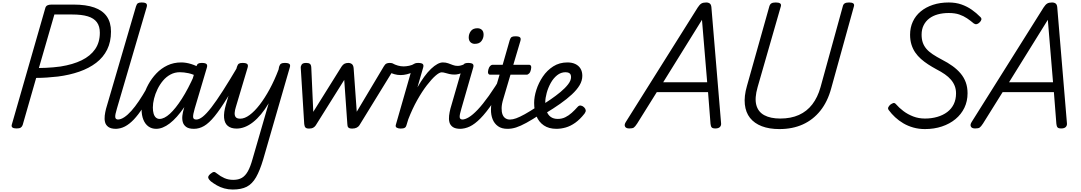

<svg xmlns="http://www.w3.org/2000/svg" viewBox="-20 -1023 8724 1550"><path d="M114 14Q67 14 75 -16L346 -959Q350 -973 362 -979.5Q374 -986 396 -986H574Q674 -986 741 -962.5Q808 -939 842 -890.5Q876 -842 876 -768Q876 -685 845 -622.5Q814 -560 756.5 -516Q699 -472 620 -444.5Q541 -417 447 -405Q404 -400 358.5 -397Q313 -394 272 -394L163 -14Q158 0 147.5 7Q137 14 114 14ZM294 -474Q321 -474 350.5 -475.5Q380 -477 410 -479.5Q440 -482 468 -486Q569 -502 639.5 -536.5Q710 -571 748 -626Q786 -681 786 -759Q786 -811 762 -843.5Q738 -876 689 -891Q640 -906 562 -906H419Z M917 17Q876 17 855 2Q834 -13 828 -37Q822 -61 825.5 -89.5Q829 -118 836 -145L1078 -972Q1084 -991 1093.5 -997Q1103 -1003 1122 -1003Q1152 -1003 1161 -994Q1170 -985 1164 -965L924 -147Q908 -95 910.5 -76.5Q913 -58 935 -58Q949 -58 956 -46.5Q963 -35 961.5 -20.5Q960 -6 949 5.5Q938 17 917 17Z M911 17Q897 17 890.5 5.5Q884 -6 885.5 -20.5Q887 -35 898 -46.5Q909 -58 930 -58Q955 -58 983 -76.5Q1011 -95 1040.5 -128Q1070 -161 1101 -207Q1132 -253 1164 -309Q1171 -322 1185 -320.5Q1199 -319 1208 -309Q1217 -299 1210 -286Q1170 -210 1133 -153Q1096 -96 1060.5 -58.5Q1025 -21 988.5 -2Q952 17 911 17Z M1241 17Q1205 17 1178.5 -2Q1152 -21 1137.5 -56.5Q1123 -92 1123 -140Q1123 -187 1136.5 -239Q1150 -291 1177 -340.5Q1204 -390 1242.5 -430.5Q1281 -471 1331.5 -495Q1382 -519 1443 -519Q1482 -519 1525 -505.5Q1568 -492 1604 -468L1588 -398Q1540 -424 1502 -432Q1464 -440 1432 -440Q1391 -440 1356.5 -421.5Q1322 -403 1296 -372Q1270 -341 1251.5 -303Q1233 -265 1223.5 -226.5Q1214 -188 1214 -155Q1214 -127 1220 -106Q1226 -85 1238.5 -74Q1251 -63 1268 -63Q1306 -63 1351.5 -104.5Q1397 -146 1448 -225.5Q1499 -305 1549 -418L1585 -376Q1527 -244 1467 -157Q1407 -70 1350 -26.5Q1293 17 1241 17ZM1546 17Q1504 17 1483 1.5Q1462 -14 1455.5 -38Q1449 -62 1452.5 -90.5Q1456 -119 1464 -145L1564 -484Q1570 -503 1579.5 -509Q1589 -515 1608 -515Q1638 -515 1647 -506Q1656 -497 1650 -477L1552 -147Q1537 -96 1539 -77Q1541 -58 1564 -58Q1578 -58 1585 -46.5Q1592 -35 1590.5 -20.5Q1589 -6 1578 5.5Q1567 17 1546 17Z M1546 17Q1532 17 1525.5 5.5Q1519 -6 1520.5 -20.5Q1522 -35 1533 -46.5Q1544 -58 1565 -58Q1588 -58 1617.5 -81.5Q1647 -105 1686.5 -156Q1726 -207 1779.5 -290.5Q1833 -374 1904 -494Q1912 -508 1926.5 -506.5Q1941 -505 1950.5 -494.5Q1960 -484 1952 -471Q1873 -328 1815 -233.5Q1757 -139 1712 -84Q1667 -29 1627.5 -6Q1588 17 1546 17Z M1890 15Q1845 15 1819 -6.5Q1793 -28 1789 -71.5Q1785 -115 1804 -179L1893 -484Q1899 -503 1908.5 -509Q1918 -515 1937 -515Q1967 -515 1976 -506Q1985 -497 1979 -477L1884 -159Q1876 -134 1874.5 -112Q1873 -90 1883 -77.5Q1893 -65 1920 -65Q1955 -65 1995 -94.5Q2035 -124 2076 -177Q2117 -230 2156.5 -302.5Q2196 -375 2229 -462L2233 -484Q2239 -503 2249 -509Q2259 -515 2278 -515Q2308 -515 2317 -506Q2326 -497 2319 -477L2105 263Q2078 354 2047 408Q2016 462 1972 484.5Q1928 507 1859 507Q1823 507 1790.5 498Q1758 489 1731 473.5Q1704 458 1682 441Q1666 427 1661.5 413.5Q1657 400 1677 382Q1695 367 1705.5 365.5Q1716 364 1733 379Q1760 401 1792 415Q1824 429 1863 429Q1905 429 1933 412.5Q1961 396 1981.5 359Q2002 322 2019 260L2149 -189Q2119 -139 2087.5 -101Q2056 -63 2023 -37Q1990 -11 1956.5 2Q1923 15 1890 15Z M2475 15Q2454 15 2446 6.5Q2438 -2 2436 -22L2408 -475Q2407 -489 2415.5 -502Q2424 -515 2452 -515Q2473 -515 2482.5 -507Q2492 -499 2493 -477L2509 -120L2737 -485Q2748 -502 2761 -508.5Q2774 -515 2792 -515Q2809 -515 2821 -505.5Q2833 -496 2835 -471L2860 -121L3079 -488Q3089 -505 3100 -510Q3111 -515 3125 -515Q3154 -515 3164 -501Q3174 -487 3162 -468L2881 -11Q2874 0 2859.5 7.5Q2845 15 2823 15Q2801 15 2792.5 6.5Q2784 -2 2784 -22L2759 -378L2529 -11Q2523 -1 2510 7Q2497 15 2475 15Z M3215 -417Q3188 -417 3164 -424Q3140 -431 3124 -440Q3115 -445 3116.5 -457.5Q3118 -470 3124.5 -483Q3131 -496 3138.5 -504.5Q3146 -513 3151 -510Q3170 -500 3192.5 -493.5Q3215 -487 3239 -487Q3257 -487 3282.5 -492Q3308 -497 3326 -509Q3333 -514 3341 -505Q3349 -496 3352 -483Q3355 -470 3348 -463Q3335 -451 3313 -440.5Q3291 -430 3265 -423.5Q3239 -417 3215 -417Z M3214 15Q3197 15 3183.5 8Q3170 1 3176 -17L3310 -484Q3316 -503 3325.5 -509Q3335 -515 3354 -515Q3384 -515 3393 -506Q3402 -497 3396 -477L3350 -318Q3378 -367 3405.5 -404.5Q3433 -442 3460 -467.5Q3487 -493 3511 -506Q3535 -519 3555 -519Q3574 -519 3581.5 -507Q3589 -495 3587.5 -479Q3586 -463 3575 -451Q3564 -439 3545 -439Q3527 -439 3496 -412Q3465 -385 3426 -334.5Q3387 -284 3348 -214.5Q3309 -145 3276 -60L3261 -11Q3258 2 3247.5 8.5Q3237 15 3214 15Z M3651 -421Q3627 -421 3607.5 -425.5Q3588 -430 3573.5 -434.5Q3559 -439 3546 -439Q3527 -439 3519.5 -451Q3512 -463 3513 -479Q3514 -495 3525 -507Q3536 -519 3555 -519Q3579 -519 3598.5 -512Q3618 -505 3636 -498Q3654 -491 3674 -491Q3686 -491 3698.5 -494Q3711 -497 3727 -504Q3737 -509 3747 -500Q3757 -491 3757.5 -477Q3758 -463 3739 -451Q3703 -430 3683 -425.5Q3663 -421 3651 -421Z M3697 17Q3656 17 3635 2Q3614 -13 3608 -37Q3602 -61 3605.5 -89.5Q3609 -118 3616 -145L3714 -484Q3720 -503 3729.5 -509Q3739 -515 3758 -515Q3788 -515 3797 -506Q3806 -497 3800 -477L3705 -147Q3689 -95 3691 -76.5Q3693 -58 3716 -58Q3730 -58 3737 -46.5Q3744 -35 3742 -20.5Q3740 -6 3729 5.5Q3718 17 3697 17ZM3813 -669Q3792 -669 3778 -682.5Q3764 -696 3764 -721Q3764 -749 3781 -772Q3798 -795 3834 -795Q3856 -795 3870 -782Q3884 -769 3884 -743Q3884 -715 3867 -692Q3850 -669 3813 -669Z M3692 17Q3678 17 3671.5 5.5Q3665 -6 3666.5 -20.5Q3668 -35 3679 -46.5Q3690 -58 3711 -58Q3734 -58 3765 -76.5Q3796 -95 3836 -137Q3876 -179 3926.5 -249.5Q3977 -320 4038 -423Q4046 -437 4060.5 -435.5Q4075 -434 4083.5 -423Q4092 -412 4085 -399Q4014 -274 3959 -193.5Q3904 -113 3858.5 -67Q3813 -21 3773 -2Q3733 17 3692 17Z M4076 17Q4030 17 4000.5 -4Q3971 -25 3957 -60Q3943 -95 3943.5 -139.5Q3944 -184 3957 -230L4013 -420H3937Q3926 -420 3921.5 -430Q3917 -440 3922 -460Q3927 -480 3936.5 -490Q3946 -500 3958 -500H4038L4095 -699Q4101 -718 4110.5 -724Q4120 -730 4140 -730Q4170 -730 4178.5 -721Q4187 -712 4181 -692L4124 -500H4251Q4262 -500 4266.5 -490.5Q4271 -481 4266 -460Q4262 -441 4252 -430.5Q4242 -420 4231 -420H4101L4043 -224Q4030 -182 4029.5 -150.5Q4029 -119 4037 -98.5Q4045 -78 4060.5 -68Q4076 -58 4095 -58Q4109 -58 4116 -46.5Q4123 -35 4121 -20.5Q4119 -6 4108 5.5Q4097 17 4076 17Z M4079 17Q4065 17 4058.5 5.5Q4052 -6 4053.5 -20.5Q4055 -35 4066 -46.5Q4077 -58 4098 -58Q4119 -58 4147 -68Q4175 -78 4216.5 -101Q4258 -124 4319 -164Q4333 -172 4344 -167.5Q4355 -163 4360 -151Q4365 -139 4362.5 -125Q4360 -111 4345 -102Q4278 -58 4229.5 -31.5Q4181 -5 4146 6Q4111 17 4079 17Z M4472 17Q4411 17 4370.5 -10.5Q4330 -38 4311 -85Q4292 -132 4292 -192Q4292 -241 4310 -297.5Q4328 -354 4362 -404.5Q4396 -455 4446 -487Q4496 -519 4561 -519Q4598 -519 4625 -506Q4652 -493 4666.5 -469Q4681 -445 4681 -411Q4681 -372 4659 -335Q4637 -298 4596.5 -260.5Q4556 -223 4502 -185Q4448 -147 4383 -108L4352 -172Q4385 -193 4426 -221Q4467 -249 4504.5 -280Q4542 -311 4566 -342Q4590 -373 4590 -400Q4590 -423 4577.5 -431.5Q4565 -440 4546 -440Q4508 -440 4477.5 -415.5Q4447 -391 4426 -353Q4405 -315 4393.5 -273Q4382 -231 4382 -198Q4382 -157 4392.5 -126.5Q4403 -96 4425.5 -79.5Q4448 -63 4483 -63Q4516 -63 4543.5 -76.5Q4571 -90 4595.5 -112Q4620 -134 4643 -160Q4655 -174 4670.5 -170.5Q4686 -167 4696 -156Q4707 -145 4708.5 -133Q4710 -121 4699 -106Q4662 -59 4624 -32Q4586 -5 4547.5 6Q4509 17 4472 17Z M5060 14Q5034 14 5026 -1Q5018 -16 5032 -38L5613 -963Q5628 -986 5642 -994.5Q5656 -1003 5681 -1003Q5700 -1003 5711.5 -993.5Q5723 -984 5724 -953L5801 -31Q5804 -11 5792.5 1.5Q5781 14 5755 14Q5733 14 5725.5 5.5Q5718 -3 5716 -23L5696 -279H5282L5124 -26Q5107 0 5096.5 7Q5086 14 5060 14ZM5334 -359H5689L5647 -863Z M6272 19Q6190 19 6130 -4Q6070 -27 6035 -71Q6000 -115 5993 -180.5Q5986 -246 6010 -329L6192 -976Q6197 -990 6208.5 -996.5Q6220 -1003 6243 -1003Q6266 -1003 6277 -996Q6288 -989 6284 -973L6096 -319Q6071 -232 6085.5 -176Q6100 -120 6150 -93Q6200 -66 6279 -66Q6365 -66 6429.5 -95Q6494 -124 6537.5 -180.5Q6581 -237 6604 -319L6785 -976Q6789 -990 6800.5 -996.5Q6812 -1003 6835 -1003Q6882 -1003 6874 -973L6690 -309Q6661 -202 6602.5 -129Q6544 -56 6461 -18.5Q6378 19 6272 19Z M7447 19Q7397 19 7353 6.5Q7309 -6 7272.5 -27.5Q7236 -49 7206.5 -76.5Q7177 -104 7155 -134Q7146 -146 7151 -156.5Q7156 -167 7166 -177Q7181 -188 7191.5 -191Q7202 -194 7212 -183Q7238 -153 7273 -126.5Q7308 -100 7352 -83Q7396 -66 7447 -66Q7501 -66 7547 -79.5Q7593 -93 7627 -118.5Q7661 -144 7679.5 -182Q7698 -220 7698 -269Q7698 -302 7687.5 -329Q7677 -356 7657 -379.5Q7637 -403 7607.5 -423.5Q7578 -444 7539 -464Q7504 -483 7472.5 -503.5Q7441 -524 7414.5 -547.5Q7388 -571 7368.5 -599.5Q7349 -628 7338 -663.5Q7327 -699 7327 -743Q7327 -800 7349 -848Q7371 -896 7412.5 -930.5Q7454 -965 7511.5 -984Q7569 -1003 7639 -1003Q7696 -1003 7741.5 -987Q7787 -971 7825 -944.5Q7863 -918 7894 -886Q7905 -876 7902.5 -864.5Q7900 -853 7887 -841Q7876 -830 7864 -828Q7852 -826 7841 -834Q7815 -856 7787 -875Q7759 -894 7724 -906Q7689 -918 7639 -918Q7591 -918 7551 -907Q7511 -896 7482 -874Q7453 -852 7436.5 -819Q7420 -786 7420 -743Q7420 -707 7429.5 -679.5Q7439 -652 7458.5 -629Q7478 -606 7509.5 -585Q7541 -564 7585 -541Q7632 -517 7669.5 -490Q7707 -463 7734.5 -430.5Q7762 -398 7776.5 -358.5Q7791 -319 7791 -270Q7791 -206 7765.5 -153Q7740 -100 7693.5 -61.5Q7647 -23 7584 -2Q7521 19 7447 19Z M7852 14Q7826 14 7818 -1Q7810 -16 7824 -38L8405 -963Q8420 -986 8434 -994.5Q8448 -1003 8473 -1003Q8492 -1003 8503.5 -993.5Q8515 -984 8516 -953L8593 -31Q8596 -11 8584.5 1.5Q8573 14 8547 14Q8525 14 8517.5 5.5Q8510 -3 8508 -23L8488 -279H8074L7916 -26Q7899 0 7888.5 7Q7878 14 7852 14ZM8126 -359H8481L8439 -863Z"/></svg>

Font: Playwrite AU SA
Style: Regular
Weight: 400
Designer: Veronika Burian, José Scaglione
Foundry: TypeTogether
Version: Version 1.002